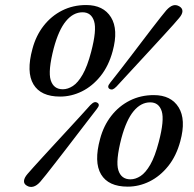

<svg xmlns="http://www.w3.org/2000/svg" viewBox="-20 -733 773 767"><path d="M324.1 -712.9Q393.1 -712.9 423.4 -664Q453.6 -615.1 430.1 -528.7Q414.2 -469.8 381.8 -429.3Q349.3 -388.8 307.3 -368Q265.3 -347.2 220 -347.2Q142.7 -347.2 113.5 -396.3Q84.3 -445.4 109.7 -538.2Q123.6 -590.5 154.2 -629.8Q184.9 -669.2 228.4 -691.1Q271.9 -712.9 324.1 -712.9ZM344.1 -525.8Q367.1 -613.2 355.8 -648.5Q344.5 -683.9 309.7 -683.9Q272.7 -683.9 243.6 -648.8Q214.4 -613.7 194.8 -540.8Q171.1 -449 182.6 -412.7Q194.1 -376.4 230.9 -376.4Q251 -376.4 271.2 -389.5Q291.4 -402.6 310.1 -435.1Q328.9 -467.6 344.1 -525.8ZM445.5 -387.4Q436.4 -378.2 430.3 -376.1Q424.1 -374.1 417.5 -377.9Q412.2 -381.3 412.3 -387.1Q412.4 -392.9 420.1 -402.4Q436.7 -423 457.5 -450Q478.3 -477 501.1 -506.6Q523.8 -536.3 546 -565.6Q568.2 -595 587.9 -620.5Q607.5 -646.1 622.4 -664.8Q637.2 -683.6 644.4 -691.9Q658.6 -707.6 671.3 -711.4Q684 -715.2 697.1 -707.2Q709.2 -699.7 708.8 -687.8Q708.4 -675.9 695.4 -660.8Q688.8 -652.5 672.9 -634.8Q657 -617.2 634.9 -592.9Q612.7 -568.7 587.4 -541.2Q562.1 -513.8 536.2 -485.7Q510.3 -457.7 487 -432.4Q463.7 -407.2 445.5 -387.4ZM340.6 -312.9Q349.7 -322.1 356.2 -324.3Q362.6 -326.4 369 -322.5Q374.8 -318.9 374.7 -313Q374.5 -307.1 366.6 -297.3Q351.2 -277.3 330.7 -250.8Q310.2 -224.2 287.7 -194.8Q265.2 -165.3 242.5 -135.9Q219.7 -106.4 199.6 -80.5Q179.5 -54.5 164.2 -35.3Q148.9 -16 140.8 -6.8Q127.1 8.7 113.3 12.5Q99.5 16.4 86.9 8.6Q74.7 1.3 75.9 -10.9Q77 -23.1 90 -38.2Q97.8 -47.4 114.4 -65.8Q131 -84.1 153.5 -108.8Q175.9 -133.4 201.4 -160.9Q226.8 -188.3 252.3 -216.1Q277.8 -243.8 300.8 -268.9Q323.8 -293.9 340.6 -312.9ZM594.3 -353.1Q663.3 -353.1 693.6 -304.2Q723.8 -255.3 700.3 -168.9Q684.4 -110 652 -69.5Q619.5 -29 577.5 -8.2Q535.5 12.6 490.2 12.6Q412.9 12.6 383.7 -36.5Q354.5 -85.6 379.9 -178.4Q393.8 -230.7 424.5 -270.1Q455.1 -309.4 498.6 -331.3Q542.1 -353.1 594.3 -353.1ZM614.3 -166Q637.3 -253.4 626 -288.8Q614.7 -324.1 579.9 -324.1Q542.9 -324.1 513.8 -289Q484.6 -253.9 465 -181Q441.3 -89.2 452.8 -52.9Q464.3 -16.6 501.1 -16.6Q521.2 -16.6 541.4 -29.7Q561.6 -42.8 580.4 -75.3Q599.1 -107.8 614.3 -166Z"/></svg>

Font: Fraunces Wonky
Style: Italic
Weight: 900
Italic angle: -16°
Version: Version 1.000;[b76b70a41]